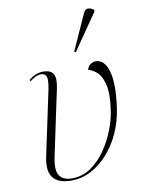

<svg xmlns="http://www.w3.org/2000/svg" viewBox="-90 -867 697 939"><g transform="rotate(-10 258.5 -397.5)"><path d="M188 10Q57 10 86 -126L154 -447Q164 -495 157 -511.5Q150 -528 131 -528Q122 -528 109 -523.5Q96 -519 75 -503L71 -510Q107 -539 142 -539Q182 -539 194 -516.5Q206 -494 196 -447L128 -126Q112 -53 131 -26.5Q150 0 192 0Q244 0 286 -28.5Q328 -57 359.5 -102.5Q391 -148 411 -200Q431 -252 437 -298Q448 -372 438.5 -416.5Q429 -461 408 -482Q387 -503 362 -509Q367 -528 380 -536Q393 -544 405 -544Q449 -544 467 -482Q485 -420 468 -301Q459 -237 434 -181Q409 -125 371 -82Q333 -39 286.5 -14.5Q240 10 188 10ZM318 -605 310 -608 389 -783Q398 -805 413.5 -804.5Q429 -804 443 -792L441 -783Z"/></g></svg>

Font: Noto Serif Display ExtraLight
Style: Italic
Weight: 200
Italic angle: -12°
Designer: Monotype Design Team
Foundry: Monotype Imaging Inc.
Version: Version 2.009